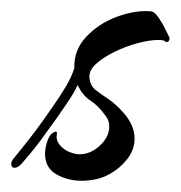

<svg xmlns="http://www.w3.org/2000/svg" viewBox="-49 -321 321 341"><path d="M96 0Q71 0 51 -11.5Q31 -23 31 -48Q31 -57 34 -67Q38 -81 45.5 -85.5Q53 -90 52 -83Q50 -73 56 -65Q62 -57 72 -52Q84 -47 92 -47Q112 -47 128.5 -62.5Q145 -78 145 -96Q145 -108 138 -116Q126 -133 111.5 -142.5Q97 -152 89 -170L88 -168Q80 -152 70.5 -138.5Q61 -125 53 -113Q38 -92 24.5 -73.5Q11 -55 -10 -31Q-17 -23 -23 -23Q-29 -23 -29 -30Q-29 -34 -26 -38Q-3 -66 12.5 -86.5Q28 -107 47 -135Q57 -149 67.5 -166.5Q78 -184 83 -200Q82 -232 104 -255.5Q126 -279 158 -291Q190 -303 218 -301Q225 -301 232.5 -290Q240 -279 245.5 -267.5Q251 -256 252 -254V-252Q252 -249 249.5 -247Q247 -245 242 -249Q239 -250 232 -250Q217 -250 196 -244.5Q175 -239 154.5 -229Q134 -219 121 -207Q108 -195 110 -181Q112 -168 121 -161Q130 -154 143 -145.5Q156 -137 171 -120Q190 -98 190 -75Q190 -55 177 -38.5Q164 -22 146 -12Q125 0 96 0Z"/></svg>

Font: The Nautigal
Style: Bold
Weight: 700
Designer: Robert E. Leuschke
Foundry: Robert E. Leuschke
Version: Version 1.100; ttfautohint (v1.8.3)